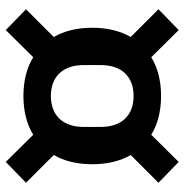

<svg xmlns="http://www.w3.org/2000/svg" viewBox="-7 -681 638 664"><g transform="rotate(90 312.0 -349.0)"><path d="M312 -111C365 -111 411 -123 446 -145L540 -50L612 -120L516 -216C537 -252 548 -297 548 -349C548 -401 537 -446 516 -482L612 -578L540 -648L446 -553C411 -575 365 -587 312 -587C259 -587 213 -575 178 -553L84 -648L12 -578L108 -482C87 -446 76 -401 76 -349C76 -297 87 -252 108 -216L12 -120L84 -50L178 -145C213 -123 259 -111 312 -111ZM312 -206C246 -206 205 -246 205 -320V-378C205 -452 246 -492 312 -492C378 -492 419 -452 419 -378V-320C419 -246 378 -206 312 -206Z"/></g></svg>

Font: IBM Plex Devanagari Medium
Style: Regular
Weight: 600
Designer: Mike Abbink, Paul van der Laan, Pieter van Rosmalen, Erin McLaughlin
Foundry: Bold Monday
Version: Version 1.0